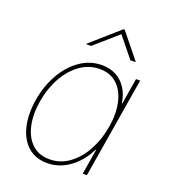

<svg xmlns="http://www.w3.org/2000/svg" viewBox="-141 -865 863 979"><g transform="rotate(20 291.0 -375.5)"><path d="M227.5 11.7Q163.1 11.7 121.8 -25.4Q80.6 -62.5 65.4 -126.7Q50.3 -190.9 63.5 -271.5Q76.7 -351.6 113.3 -415.5Q149.9 -479.5 203.6 -516.6Q257.3 -553.7 321.3 -553.7Q364.7 -553.7 398.2 -535.9Q431.6 -518.1 453.1 -484.9Q474.6 -451.7 481.4 -406.2H484.4L507.3 -545.9H529.8L439.5 0H417L439.5 -136.7H436.5Q414.6 -91.8 382.1 -58.3Q349.6 -24.9 310.3 -6.6Q271 11.7 227.5 11.7ZM231.4 -10.7Q289.6 -10.7 337.2 -45.2Q384.8 -79.6 417.2 -138.7Q449.7 -197.8 461.9 -271.5Q474.1 -345.2 460.9 -404.1Q447.8 -462.9 411.4 -497.1Q375 -531.2 317.4 -531.2Q259.8 -531.2 211.7 -497.1Q163.6 -462.9 130.9 -404.1Q98.1 -345.2 85.9 -271.5Q73.7 -197.8 86.9 -138.7Q100.1 -79.6 136.7 -45.2Q173.3 -10.7 231.4 -10.7ZM234.4 -626.5H208L208.5 -629.4L360.8 -763.2H366.7L475.1 -629.4L474.6 -626.5H447.3L358.9 -735.8Z"/></g></svg>

Font: Inter Thin
Style: Italic
Weight: 250
Italic angle: -9.3988°
Designer: Rasmus Andersson
Foundry: rsms
Version: Version 4.001;git-66647c0bb